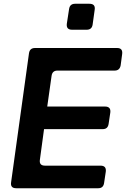

<svg xmlns="http://www.w3.org/2000/svg" viewBox="-20 -1000 669 1020"><path d="M66 0Q34 0 39 -32L134 -717Q138 -745 166 -745H602Q633 -745 629 -713L621 -653Q616 -625 589 -625H285Q258 -625 254 -597L231 -434H538Q570 -434 566 -402L557 -342Q553 -314 526 -314H214L192 -152Q187 -120 219 -120H514Q546 -120 542 -88L533 -28Q529 0 502 0ZM363 -842Q331 -842 335 -874L347 -952Q351 -980 379 -980H455Q488 -980 483 -948L472 -869Q468 -842 440 -842Z"/></svg>

Font: Pitagon Sans Text Bold
Style: Italic
Weight: 700
Italic angle: -8°
Designer: Travis Tran
Foundry: Pitagon
Version: Version 1.001; ttfautohint (v1.8.4.7-5d5b);gftools[0.9.26]